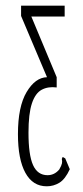

<svg xmlns="http://www.w3.org/2000/svg" viewBox="-20 -477 290 674"><path d="M144 177Q95 177 69 129.5Q43 82 43 -6Q43 -103 73.5 -154Q104 -205 145 -206L54 -421V-457H207V-419H90L179 -206V-170Q149 -174 126.5 -162Q104 -150 92 -114Q80 -78 80 -11Q80 67 96 102.5Q112 138 147 138Q171 138 188 118Q196 104 197.5 96.5Q199 89 197 81L200 74L209 79L225 117Q209 152 188.5 164.5Q168 177 144 177Z"/></svg>

Font: Inconsolata UltraCondensed Light
Style: Regular
Weight: 300
Width: 1
Monospace: yes
Designer: Raph Levien, Cyreal, Brenton Simpson
Foundry: Raph Levien, Cyreal, Google
Version: Version 3.001; ttfautohint (v1.8.2.53-6de2)